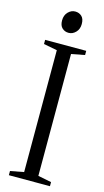

<svg xmlns="http://www.w3.org/2000/svg" viewBox="-140 -974 553 1018"><g transform="rotate(15 136.5 -465.0)"><path d="M97.5 -37V-706L23.5 -720V-743H249V-720L175.5 -706V-37L249 -22.5V0H23.5V-23ZM133 -811Q112.5 -811 98 -824.5Q83.5 -838 83.5 -866Q83.5 -894.5 100.5 -912Q117.5 -929.5 139 -929.5H140Q160.5 -929.5 175 -916.2Q189.5 -903 189.5 -874Q189.5 -846 172.5 -828.5Q155.5 -811 134 -811Z"/></g></svg>

Font: Merriweather 120pt Light
Style: Regular
Weight: 300
Version: Version 2.100